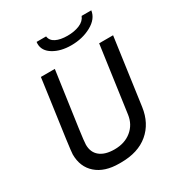

<svg xmlns="http://www.w3.org/2000/svg" viewBox="-205 -1022 1092 1170"><g transform="rotate(-30 341.0 -437.0)"><path d="M240 -686 216 -516Q198 -391 185.5 -300.5Q173 -210 173 -191Q173 -137 209 -108Q245 -79 311 -79Q383 -79 430.5 -118Q478 -157 487 -221L552 -686H650L585 -219Q570 -112 497.5 -51Q425 10 305 10H292Q190 10 132 -41Q74 -92 74 -180Q74 -193 86 -283Q98 -373 123 -548L142 -686ZM225 -871Q225 -879 226 -884H293Q297 -853 328 -837.5Q359 -822 409 -822Q458 -822 494.5 -837.5Q531 -853 543 -884H611Q603 -828 541 -794Q479 -760 400 -760Q326 -760 275.5 -790.5Q225 -821 225 -871Z"/></g></svg>

Font: Chivo
Style: Italic
Weight: 400
Italic angle: -8.05°
Designer: Hector Gatti
Foundry: Omnibus-Type
Version: Version 1.007